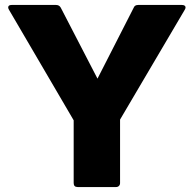

<svg xmlns="http://www.w3.org/2000/svg" viewBox="-20 -754 780 774"><path d="M293 0Q277 0 277 -16V-269L16 -715Q13 -720 13 -724Q13 -734 27 -734H206Q219 -734 225 -723L373 -437L519 -723Q523 -734 537 -734H713Q720 -734 724 -731.5Q728 -729 728 -724Q728 -720 725 -715L464 -272V-16Q464 -9 459.5 -4.5Q455 0 448 0Z"/></svg>

Font: LINE Seed Sans TH App ExtraBold
Style: Regular
Weight: 800
Designer: Dalton Maag Ltd | Thai characters by Cadson Demak Co.,Ltd.
Foundry: Dalton Maag Ltd
Version: Version 1.003